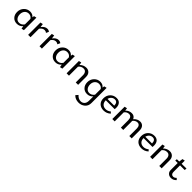

<svg xmlns="http://www.w3.org/2000/svg" viewBox="493 -2367 4511 4511"><g transform="rotate(45 2748.5 -111.5)"><path d="M392 -409 457 -423V-7L392 7L381 -64Q322 5 233 5Q146 5 93.5 -51.5Q41 -108 41 -197Q41 -293 103 -357.5Q165 -422 255 -422Q338 -422 384 -362ZM252 -49Q330 -49 378 -121V-303Q337 -365 266 -365Q203 -365 164 -320.5Q125 -276 125 -205Q125 -137 159.5 -93Q194 -49 252 -49Z M823 -422Q872 -422 900 -394L869 -328Q841 -354 801 -354Q736 -354 684 -283V0H605V-409L670 -423L682 -336Q746 -422 823 -422Z M1201 -422Q1250 -422 1278 -394L1247 -328Q1219 -354 1179 -354Q1114 -354 1062 -283V0H983V-409L1048 -423L1060 -336Q1124 -422 1201 -422Z M1670 -409 1735 -423V-7L1670 7L1659 -64Q1600 5 1511 5Q1424 5 1371.5 -51.5Q1319 -108 1319 -197Q1319 -293 1381 -357.5Q1443 -422 1533 -422Q1616 -422 1662 -362ZM1530 -49Q1608 -49 1656 -121V-303Q1615 -365 1544 -365Q1481 -365 1442 -320.5Q1403 -276 1403 -205Q1403 -137 1437.5 -93Q1472 -49 1530 -49Z M2120 -422Q2185 -422 2225.5 -380Q2266 -338 2266 -266V0H2187V-239Q2187 -297 2161 -330Q2135 -363 2087 -363Q2012 -363 1962 -300V0H1883V-409L1948 -423L1958 -352Q2028 -422 2120 -422Z M2725 -409 2790 -423V81Q2790 178 2724 234Q2658 290 2568 290Q2458 290 2390 218L2441 161Q2502 232 2582 232Q2637 232 2674 193.5Q2711 155 2711 83V-61Q2653 6 2565 6Q2479 6 2426.5 -51Q2374 -108 2374 -198Q2374 -293 2436 -357Q2498 -421 2587 -421Q2671 -421 2716 -360ZM2585 -48Q2661 -48 2711 -117V-306Q2670 -365 2599 -365Q2537 -365 2497 -320.5Q2457 -276 2457 -206Q2457 -137 2492 -92.5Q2527 -48 2585 -48Z M3253 -101 3288 -64Q3214 5 3113 5Q3021 5 2965 -48.5Q2909 -102 2909 -194Q2909 -294 2971 -358Q3033 -422 3127 -422Q3202 -422 3241.5 -377Q3281 -332 3281 -254Q3281 -219 3278 -203H2982Q2982 -132 3020.5 -92Q3059 -52 3126 -52Q3195 -52 3253 -101ZM3122 -369Q3072 -369 3036 -337.5Q3000 -306 2988 -254H3212Q3210 -369 3122 -369Z M3911 -422Q3971 -422 4008.5 -380Q4046 -338 4046 -266V0H3967V-245Q3967 -301 3944.5 -332Q3922 -363 3878 -363Q3848 -363 3816.5 -346.5Q3785 -330 3763 -299Q3765 -279 3765 -266V0H3687V-245Q3687 -301 3663.5 -332Q3640 -363 3597 -363Q3528 -363 3481 -301V0H3402V-409L3467 -423L3477 -354Q3542 -422 3631 -422Q3718 -422 3751 -343Q3818 -422 3911 -422Z M4509 -101 4544 -64Q4470 5 4369 5Q4277 5 4221 -48.5Q4165 -102 4165 -194Q4165 -294 4227 -358Q4289 -422 4383 -422Q4458 -422 4497.5 -377Q4537 -332 4537 -254Q4537 -219 4534 -203H4238Q4238 -132 4276.5 -92Q4315 -52 4382 -52Q4451 -52 4509 -101ZM4378 -369Q4328 -369 4292 -337.5Q4256 -306 4244 -254H4468Q4466 -369 4378 -369Z M4895 -422Q4960 -422 5000.5 -380Q5041 -338 5041 -266V0H4962V-239Q4962 -297 4936 -330Q4910 -363 4862 -363Q4787 -363 4737 -300V0H4658V-409L4723 -423L4733 -352Q4803 -422 4895 -422Z M5450 -92 5487 -55Q5430 7 5354 7Q5294 7 5256.5 -29Q5219 -65 5219 -122V-356H5137L5142 -405L5220 -406L5233 -500L5297 -513V-407L5457 -410L5452 -355H5297V-136Q5297 -96 5316.5 -74Q5336 -52 5368 -52Q5411 -52 5450 -92Z"/></g></svg>

Font: EauTestInfant Medium
Style: Regular
Weight: 500
Designer: Christian Thalmann (Catharsis Fonts)
Version: Version 0.001;PS 000.001;hotconv 1.0.88;makeotf.lib2.5.64775